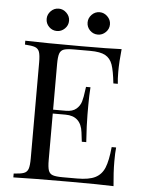

<svg xmlns="http://www.w3.org/2000/svg" viewBox="-52 -758 595 799"><g transform="rotate(5 245.5 -358.0)"><path d="M452.4 0Q397.6 -2.4 267.7 -2.4Q112.9 -2.4 33.9 0V-16.1Q62.9 -17.7 76.2 -22.6Q89.5 -27.4 94.4 -41.1Q99.2 -54.8 99.2 -85.5V-485.5Q99.2 -516.1 94.4 -529.8Q89.5 -543.5 76.2 -548.4Q62.9 -553.2 33.9 -554.8V-571Q112.9 -568.5 267.7 -568.5Q386.3 -568.5 436.3 -571Q430.6 -517.7 430.6 -475.8Q430.6 -444.4 433.1 -425.8H414.5Q408.9 -478.2 400 -503.6Q391.1 -529 370.2 -540.7Q349.2 -552.4 306.5 -552.4H239.5Q210.5 -552.4 197.2 -548Q183.9 -543.5 179 -529.8Q174.2 -516.1 174.2 -485.5V-295.2H227.4Q255.6 -295.2 271 -308.5Q286.3 -321.8 291.5 -339.9Q296.8 -358.1 300 -385.5L302.4 -401.6H321Q318.5 -367.7 318.5 -325.8V-287.1Q318.5 -246 323.4 -172.6H304.8Q304 -178.2 300 -211.7Q296 -245.2 277.8 -262.1Q259.7 -279 227.4 -279H174.2V-85.5Q174.2 -54.8 179 -41.1Q183.9 -27.4 197.2 -23Q210.5 -18.5 239.5 -18.5H298.4Q348.4 -18.5 374.6 -31.9Q400.8 -45.2 412.9 -74.6Q425 -104 430.6 -161.3H449.2Q446.8 -139.5 446.8 -103.2Q446.8 -57.3 452.4 0ZM208.1 -669.4Q208.1 -650 194 -636.3Q179.8 -622.6 161.3 -622.6Q141.9 -622.6 128.2 -636.3Q114.5 -650 114.5 -669.4Q114.5 -687.9 128.2 -702Q141.9 -716.1 161.3 -716.1Q179.8 -716.1 194 -702Q208.1 -687.9 208.1 -669.4ZM379 -669.4Q379 -650 364.9 -636.3Q350.8 -622.6 332.3 -622.6Q312.9 -622.6 299.2 -636.3Q285.5 -650 285.5 -669.4Q285.5 -687.9 299.2 -702Q312.9 -716.1 332.3 -716.1Q350.8 -716.1 364.9 -702Q379 -687.9 379 -669.4Z"/></g></svg>

Font: Playfair Display
Style: Regular
Weight: 400
Designer: Claus Eggers Sørensen
Foundry: Claus Eggers Sørensen
Version: Version 1.005; ttfautohint (v1.2) -l 10 -r 42 -G 200 -x 21 -